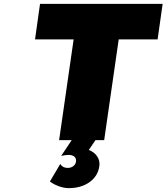

<svg xmlns="http://www.w3.org/2000/svg" viewBox="-20 -721 857 988"><path d="M160.2 -518.1 186 -701.2H816.9L791 -518.1H590.8L516.1 0H471.2L437 50.8Q465.3 61.5 480.2 84Q495.1 106.4 491.2 133.8Q483.9 185.5 440.7 216.3Q397.5 247.1 333 247.1Q310.5 247.1 283.9 237.8Q257.3 228.5 236.8 212.9L290 123Q302.7 143.1 328.1 143.1Q345.2 143.1 357.2 134Q369.1 125 371.1 109.9Q373 94.2 362.8 85.2Q352.5 76.2 333 76.2Q316.9 76.2 294.9 81.1L349.1 0H284.2L358.9 -518.1Z"/></svg>

Font: Trueno Black
Style: Italic
Weight: 900
Designer: Julieta Ulanovsky
Foundry: Julieta Ulanovsky
Version: Version 3.001b | FøM Fix